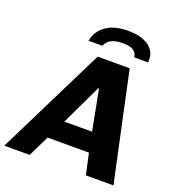

<svg xmlns="http://www.w3.org/2000/svg" viewBox="-198 -1016 1042 1139"><g transform="rotate(20 323.0 -446.0)"><path d="M-42 0 298 -686H500L647 0H473L444 -133H183L118 0ZM244 -256H419L370 -511H365ZM215 -756Q221 -795 246 -826Q271 -857 313.5 -874.5Q356 -892 415 -892Q478 -892 518.5 -874.5Q559 -857 577.5 -826Q596 -795 590 -756H503Q500 -784 478.5 -798Q457 -812 411 -812Q366 -812 339.5 -798Q313 -784 302 -756Z"/></g></svg>

Font: Chivo Medium
Style: Bold Italic
Weight: 700
Italic angle: -8.05°
Version: Version 2.002